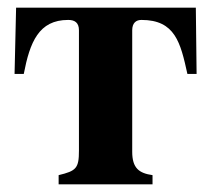

<svg xmlns="http://www.w3.org/2000/svg" viewBox="-20 -481 549 501"><path d="M325 -402C325 -421 335 -429 349 -429C437 -429 451 -370 469 -288H493L491 -461H22L18 -288H42C58 -371 81 -429 158 -429C175 -429 186 -422 186 -402V-88C186 -42 179 -35 133 -24V0H378V-24C343 -29 325 -42 325 -85Z"/></svg>

Font: STIXGeneral
Style: Bold
Weight: 700
Designer: MicroPress Inc., with final additions and corrections provided by Coen Hoffman, Elsevier (retired)
Version: Version 1.1.0